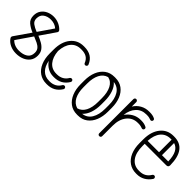

<svg xmlns="http://www.w3.org/2000/svg" viewBox="87 -1182 1858 1858"><g transform="rotate(45 1016.5 -252.5)"><path d="M35 -63Q31 -69 31 -76Q31 -83 35 -89L148 -252Q103 -270 70 -297.5Q37 -325 37 -375Q37 -418 58 -447.5Q79 -477 112.5 -492Q146 -507 184 -507Q223 -507 257.5 -491.5Q292 -476 314 -451Q319 -445 319 -437Q319 -431 315 -425L209 -271Q241 -258 271.5 -241Q302 -224 322 -197.5Q342 -171 342 -130Q342 -86 319.5 -56Q297 -26 259.5 -10.5Q222 5 177 5Q131 5 93.5 -13Q56 -31 35 -63ZM77 -375Q77 -340 103.5 -320.5Q130 -301 171 -285L274 -435Q239 -467 184 -467Q140 -467 108.5 -444.5Q77 -422 77 -375ZM302 -130Q302 -161 286.5 -179.5Q271 -198 244.5 -211Q218 -224 185 -237L74 -76Q91 -57 117.5 -46Q144 -35 177 -35Q232 -35 267 -58Q302 -81 302 -130Z M749 -417Q751 -415 751 -409Q751 -401 745 -395Q739 -389 731 -389Q718 -389 713 -401Q698 -438 670.5 -454.5Q643 -471 601 -471H591Q528 -471 490.5 -427Q453 -383 448 -301Q454 -222 491.5 -177.5Q529 -133 591 -133H601Q636 -133 665 -148.5Q694 -164 713 -197Q720 -206 730 -206Q739 -206 744.5 -200Q750 -194 750 -186Q750 -180 747 -175Q697 -93 601 -93H591Q547 -93 511.5 -113.5Q476 -134 452 -170Q464 -105 499.5 -70Q535 -35 591 -35H601Q636 -35 665 -50.5Q694 -66 713 -99Q720 -108 730 -108Q739 -108 744.5 -101.5Q750 -95 750 -87Q750 -81 747 -77Q697 4 601 4H591Q536 4 494.5 -24.5Q453 -53 430.5 -105.5Q408 -158 408 -228V-280Q408 -385 458 -447.5Q508 -510 591 -510H601Q711 -510 749 -417Z M830 -279Q830 -346 851.5 -398Q873 -450 913.5 -480Q954 -510 1012 -510H1024Q1082 -510 1122.5 -480Q1163 -450 1184 -398Q1205 -346 1205 -279V-228Q1205 -161 1184 -108.5Q1163 -56 1122.5 -25.5Q1082 5 1024 5H1012Q954 5 913.5 -25.5Q873 -56 851.5 -108.5Q830 -161 830 -228ZM1110 -228Q1110 -166 1093 -116Q1076 -66 1043 -36Q1103 -43 1134.5 -94.5Q1166 -146 1166 -228V-279Q1166 -361 1134.5 -412Q1103 -463 1042 -470Q1076 -441 1093 -390.5Q1110 -340 1110 -279ZM870 -279V-228Q870 -153 895.5 -104Q921 -55 972 -40Q1020 -53 1045.5 -102Q1071 -151 1071 -228V-279Q1071 -355 1045.5 -404.5Q1020 -454 970 -465Q920 -451 895 -402Q870 -353 870 -279Z M1333 -20Q1333 -11 1327 -5.5Q1321 0 1313 0Q1304 0 1298.5 -5.5Q1293 -11 1293 -20V-487Q1293 -495 1298.5 -501Q1304 -507 1313 -507Q1321 -507 1327 -501Q1333 -495 1333 -487V-425Q1358 -465 1397.5 -487.5Q1437 -510 1486 -510H1497Q1536 -510 1562 -497Q1575 -492 1575 -479Q1575 -470 1568 -464Q1561 -458 1553 -460Q1541 -464 1528 -467.5Q1515 -471 1497 -471H1486Q1423 -471 1382.5 -428Q1342 -385 1334 -312Q1360 -350 1399 -372.5Q1438 -395 1486 -395H1497Q1534 -395 1562 -381Q1575 -376 1575 -363Q1575 -353 1568 -347.5Q1561 -342 1553 -344Q1541 -348 1528 -351.5Q1515 -355 1497 -355H1486Q1417 -355 1375 -302.5Q1333 -250 1333 -163Z M1975 -77Q1949 -38 1912 -17Q1875 4 1829 4H1819Q1764 4 1722.5 -24.5Q1681 -53 1658.5 -105.5Q1636 -158 1636 -228V-279Q1636 -384 1686 -447Q1736 -510 1819 -510H1829Q1995 -510 1998 -287Q1998 -259 1971 -259H1676V-228Q1676 -136 1714 -85.5Q1752 -35 1819 -35H1829Q1904 -35 1941 -99Q1948 -108 1958 -108Q1967 -108 1972.5 -102Q1978 -96 1978 -88Q1978 -82 1975 -77ZM1819 -471Q1756 -471 1718.5 -426.5Q1681 -382 1676 -299H1832V-471H1829ZM1958 -299Q1956 -372 1934.5 -412.5Q1913 -453 1872 -465V-299Z"/></g></svg>

Font: Libertine Sup Light
Style: Regular
Weight: 300
Designer: Bastien Sozeau
Foundry: NBR — Bastien Sozeau
Version: Version 2.003; ttfautohint (v1.8.4.7-5d5b);gftools[0.9.33]